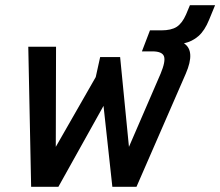

<svg xmlns="http://www.w3.org/2000/svg" viewBox="-20 -720 849 740"><path d="M100 0 89 -540H196L195 -154L349 -423L366 -500H443L477 -154L599 -436Q619 -484 612 -503Q605 -522 567 -522H527L558 -603H602Q640 -603 661 -616.5Q682 -630 697 -664L712 -700H809L786 -644Q769 -602 745 -581Q721 -560 689 -553Q734 -524 696 -436L506 0H413L379 -312L205 0Z"/></svg>

Font: Kanit
Style: Italic
Weight: 400
Italic angle: -12°
Designer: Katatrad Team
Foundry: CadsonDemak
Version: Version 2.000; ttfautohint (v1.8.3)